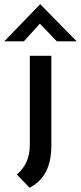

<svg xmlns="http://www.w3.org/2000/svg" viewBox="-50 -680 380 901"><path d="M89 201 29 139Q58 115 74 80Q90 45 90 -2V-418H191V2Q191 74 167 123Q143 172 89 201ZM217 -486 137 -569 62 -486H-30L138 -660H139L310 -486Z"/></svg>

Font: Reem Kufi Ink
Style: Regular
Weight: 400
Designer: Khaled Hosny
Version: Version 1.7